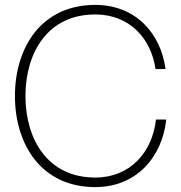

<svg xmlns="http://www.w3.org/2000/svg" viewBox="-20 -752 740 784"><path d="M369 12C537 12 642 -110 659 -264H617C602 -131 512 -27 369 -27C174 -27 84 -184 84 -360C84 -536 174 -693 369 -693C507 -693 597 -597 615 -470H656C636 -618 532 -732 369 -732C148 -732 41 -557 41 -360C41 -163 148 12 369 12Z"/></svg>

Font: Aspekta 150
Style: Regular
Weight: 150
Designer: Ivo Dolenc
Version: Version 2.000